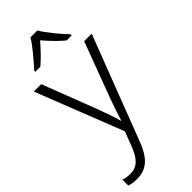

<svg xmlns="http://www.w3.org/2000/svg" viewBox="-315 -812 1100 1100"><g transform="rotate(-45 235.0 -262.0)"><path d="M263 -765H207C182 -722 124 -655 87 -615V-606H128C164 -636 202 -677 234 -714C266 -677 305 -635 341 -606H382V-615C345 -654 287 -722 263 -765ZM1 -532 209 -2 175 87C147 159 115 193 59 193C37 193 19 189 3 184V232C21 238 41 241 66 241C151 241 195 188 230 94L470 -532H409L285 -200C264 -143 247 -92 238 -61H235C226 -97 210 -143 188 -202L61 -532Z"/></g></svg>

Font: Noto Sans Devanagari UI Light
Style: Regular
Weight: 300
Designer: Jelle Bosma - Monotype Design Team
Foundry: Monotype Imaging Inc.
Version: Version 2.004